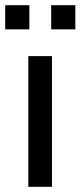

<svg xmlns="http://www.w3.org/2000/svg" viewBox="-33 -719 310 739"><path d="M76 0V-503H167V0ZM164 -606V-699H257V-606ZM-13 -606V-699H80V-606Z"/></svg>

Font: Mulish Medium
Style: Regular
Weight: 500
Designer: Vernon Adams
Foundry: Vernon Adams
Version: Version 3.603; ttfautohint (v1.8.3)